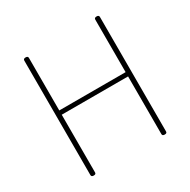

<svg xmlns="http://www.w3.org/2000/svg" viewBox="-206 -1150 1350 1361"><g transform="rotate(-30 468.5 -469.5)"><path d="M178 14Q159 14 159 -1V-938Q159 -946 164 -949.5Q169 -953 178 -953Q197 -953 197 -938V-508H740V-938Q740 -946 745 -949.5Q750 -953 759 -953Q778 -953 778 -938V-1Q778 6 774 10Q770 14 759 14Q740 14 740 -1V-473H197V-1Q197 6 193 10Q189 14 178 14Z"/></g></svg>

Font: Playwrite US Modern Thin
Style: Regular
Weight: 250
Designer: Veronika Burian, José Scaglione
Foundry: TypeTogether
Version: Version 1.003